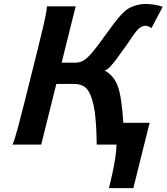

<svg xmlns="http://www.w3.org/2000/svg" viewBox="-20 -738 850 980"><path d="M366.2 -705.6 190.4 0H43.9Q56.2 -28.8 70.8 -84Q85.4 -139.2 103.5 -210.4L174.8 -495.6Q192.4 -566.9 205.1 -621.8Q217.8 -676.8 219.7 -705.6ZM660.6 222.2H536.1Q543.9 191.9 552.7 151.6Q561.5 111.3 567.9 71Q574.2 30.8 574.7 0H473.6Q472.2 -109.4 463.1 -170.7Q454.1 -231.9 434.1 -269Q412.6 -309.6 355.5 -309.6H260.3L287.1 -418H365.2Q388.7 -418 408.7 -430.7Q428.7 -443.4 455.6 -476.1Q480.5 -506.3 506.8 -543.5Q533.2 -580.6 559.6 -615.7Q585.9 -650.9 609.9 -674.3Q632.3 -696.8 663.3 -707.3Q694.3 -717.8 723.1 -717.8Q742.7 -717.8 767.8 -714.1Q793 -710.4 810.1 -703.1L753.4 -594.7Q748.5 -598.6 739.3 -602.5Q730 -606.4 722.2 -606.4Q707 -606.4 692.6 -595.2Q678.2 -584 665.5 -565.4Q649.4 -541.5 626.7 -509Q604 -476.6 575.2 -437.5Q563.5 -421.4 546.4 -402.1Q529.3 -382.8 513.7 -377Q527.8 -372.6 547.4 -353Q566.9 -333.5 578.6 -304.7Q590.8 -275.4 598.4 -222.7Q606 -169.9 609.4 -111.3H743.7Z"/></svg>

Font: Andika
Style: Bold Italic
Weight: 700
Italic angle: -14°
Designer: Victor Gaultney, Annie Olsen, Julie Remington, Don Collingsworth, Eric Hays, Becca Hirsbrunner
Foundry: SIL International
Version: Version 6.101